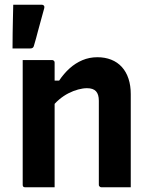

<svg xmlns="http://www.w3.org/2000/svg" viewBox="-20 -792 640 812"><path d="M533 0Q500 0 471.5 0Q443 0 409 0Q406 0 403.5 -1.5Q401 -3 399.5 -5Q398 -7 398 -11Q398 -70 398 -129.5Q398 -189 398 -248Q398 -307 398 -366Q398 -393 386 -406Q374 -419 348 -419Q331 -419 310.5 -413.5Q290 -408 269.5 -397.5Q249 -387 230 -371Q211 -355 195 -333V-451H230Q250 -481 274.5 -503Q299 -525 328.5 -537.5Q358 -550 392 -550Q424 -550 450.5 -539.5Q477 -529 495.5 -508.5Q514 -488 523.5 -459Q533 -430 533 -394Q533 -346 533 -297Q533 -248 533 -199Q533 -150 533 -100Q533 -75 533 -50Q533 -25 533 0ZM211 0Q189 0 169.5 0Q150 0 129.5 0Q109 0 87 0Q84 0 82 -0.5Q80 -1 78.5 -2.5Q77 -4 76.5 -6Q76 -8 76 -11Q76 -65 76 -118.5Q76 -172 76 -225.5Q76 -279 76 -332.5Q76 -386 76 -440Q76 -468 76 -493Q76 -518 76 -538Q101 -538 121.5 -538Q142 -538 161.5 -538Q181 -538 200 -538Q204 -538 206 -536.5Q208 -535 209.5 -533Q211 -531 211 -527Q211 -440 211 -352Q211 -264 211 -176Q211 -88 211 0ZM156 -772Q163 -772 166 -767.5Q169 -763 167 -757Q158 -722 151.5 -700.5Q145 -679 139.5 -656.5Q134 -634 123 -597Q122 -593 118.5 -590Q115 -587 107 -587Q89 -587 73.5 -587Q58 -587 33 -587Q33 -625 33.5 -652Q34 -679 34.5 -706Q35 -733 36 -772Q65 -772 94 -772Q123 -772 156 -772Z"/></svg>

Font: RecMonoLinear Nerd Font Mono
Style: Bold
Weight: 700
Monospace: yes
Version: Version 1.085; ttfautohint (v1.8.4.7-5d5b);Nerd Fonts 3.2.1